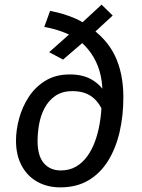

<svg xmlns="http://www.w3.org/2000/svg" viewBox="-20 -796 614 828"><path d="M171 -680 196 -749Q228 -743 255.5 -734.5Q283 -726 308.5 -714.5Q334 -703 357 -686Q440 -631 476 -555Q512 -479 512 -377Q512 -296 495.5 -225.5Q479 -155 445.5 -101.5Q412 -48 361 -18Q310 12 240 12Q185 12 142 -11.5Q99 -35 74 -80.5Q49 -126 49 -190Q49 -235 62.5 -285Q76 -335 104 -378Q132 -421 176 -448Q220 -475 281 -475Q335 -475 372.5 -454.5Q410 -434 432 -398L425 -313Q406 -358 374 -380.5Q342 -403 293 -403Q248 -403 218.5 -382.5Q189 -362 172 -329.5Q155 -297 148.5 -259.5Q142 -222 142 -188Q142 -124 169 -92.5Q196 -61 242 -61Q279 -61 307 -77Q335 -93 355.5 -121Q376 -149 389.5 -185.5Q403 -222 410 -264Q417 -306 419 -350L422 -400Q421 -450 409 -490.5Q397 -531 373 -566Q349 -601 310 -631Q272 -651 240.5 -662Q209 -673 171 -680ZM310 -676 418 -776 466 -729 362 -633 353 -626 252 -539 192 -571 298 -665Z"/></svg>

Font: Fira Sans Variable
Style: Italic
Weight: 397
Italic angle: -8°
Designer: Carrois Corporate & Edenspiekermann AG
Foundry: Carrois Corporate GbR & Edenspiekermann AG
Version: Version 4.202